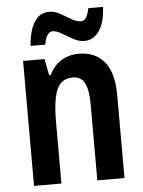

<svg xmlns="http://www.w3.org/2000/svg" viewBox="-53 -789 620 831"><g transform="rotate(-5 257.0 -373.0)"><path d="M304 -553Q375 -553 414.5 -505Q454 -457 454 -360V0H336V-332Q336 -392 320.5 -422.5Q305 -453 269 -453Q219 -453 199.5 -408.5Q180 -364 180 -268V0H61V-543H154L168 -472H175Q194 -512 227.5 -532.5Q261 -553 304 -553ZM426 -746Q423 -678 397.5 -642Q372 -606 334 -606Q309 -606 284.5 -619.5Q260 -633 238 -646.5Q216 -660 199 -660Q186 -660 176.5 -646Q167 -632 163 -605H99Q101 -641 111 -673Q121 -705 140.5 -725Q160 -745 192 -745Q217 -745 240 -731.5Q263 -718 285 -705Q307 -692 327 -692Q352 -692 362 -746Z"/></g></svg>

Font: Avrile Sans Condensed SemiBold
Style: Regular
Weight: 600
Width: 3
Designer: Monotype Design Team
Foundry: Monotype Imaging Inc.
Version: Version 2.001;September 10, 2019;FontCreator 11.5.0.2425 64-